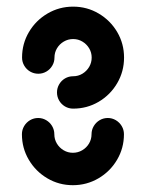

<svg xmlns="http://www.w3.org/2000/svg" viewBox="-20 -541 429 564"><path d="M296.7 -194.4Q309.3 -194.4 320.2 -188Q331.1 -181.5 337.6 -170.6Q344.1 -159.6 344.1 -146.7Q344.1 -105.9 323.9 -71.7Q303.7 -37.4 269.3 -17.2Q234.8 3 194.1 3Q153.3 3 119.1 -17.2Q84.8 -37.4 64.6 -71.7Q44.4 -105.9 44.4 -146.7Q44.4 -159.6 50.9 -170.6Q57.4 -181.5 68.3 -188Q79.3 -194.4 92.2 -194.4Q104.8 -194.4 115.7 -188Q126.7 -181.5 133.1 -170.6Q139.6 -159.6 139.6 -146.7Q139.6 -131.9 147 -119.4Q154.4 -107 166.9 -99.6Q179.3 -92.2 194.1 -92.2Q208.9 -92.2 221.5 -99.6Q234.1 -107 241.5 -119.4Q248.9 -131.9 248.9 -146.7Q248.9 -159.6 255.4 -170.6Q261.9 -181.5 272.8 -188Q283.7 -194.4 296.7 -194.4ZM92.6 -324.4Q79.6 -324.4 68.7 -330.7Q57.8 -337 51.3 -348Q44.8 -358.9 44.8 -371.9Q44.8 -412.6 65 -446.9Q85.2 -481.1 119.6 -501.3Q154.1 -521.5 194.8 -521.5Q235.6 -521.5 269.8 -501.3Q304.1 -481.1 324.3 -446.9Q344.4 -412.6 344.4 -371.9Q344.4 -331.1 324.3 -296.7Q304.1 -262.2 269.8 -242Q235.6 -221.9 194.8 -221.9Q181.9 -221.9 170.9 -228.3Q160 -234.8 153.7 -245.7Q147.4 -256.7 147.4 -269.6Q147.4 -282.2 153.7 -293.1Q160 -304.1 170.9 -310.6Q181.9 -317 194.8 -317Q209.6 -317 222 -324.4Q234.4 -331.9 241.9 -344.4Q249.3 -357 249.3 -371.9Q249.3 -386.7 241.9 -399.1Q234.4 -411.5 222 -418.9Q209.6 -426.3 194.8 -426.3Q180 -426.3 167.4 -418.9Q154.8 -411.5 147.4 -399.1Q140 -386.7 140 -371.9Q140 -358.9 133.5 -348Q127 -337 116.1 -330.7Q105.2 -324.4 92.6 -324.4Z"/></svg>

Font: 26F Galaxy Sans Extra Bold
Style: Regular
Weight: 800
Designer: C₂₉H₂₅N₃O₅
Version: Version 1.100